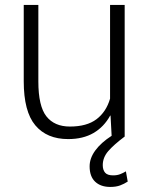

<svg xmlns="http://www.w3.org/2000/svg" viewBox="-20 -548 597 770"><path d="M479.5 0Q436 32.7 414.1 58.1Q392.1 83.5 392.1 114.3Q392.1 133.3 401.4 144.3Q410.6 155.3 433.6 155.3Q449.7 155.3 461.7 150.6Q473.6 146 484.9 139.2L492.2 180.2Q478 189.5 461.7 195.6Q445.3 201.7 422.4 201.7Q383.8 201.7 361.6 180.7Q339.4 159.7 339.4 119.1Q339.4 86.4 362.3 55.2Q385.3 23.9 427.7 -3.4L423.3 -84.5H421.9Q397 -39.1 355 -14.6Q313 9.8 253.4 9.8Q168 9.8 121.6 -45.4Q75.2 -100.6 75.2 -222.2V-528.3H133.8V-221.2Q133.8 -122.6 166 -81.5Q198.2 -40.5 260.3 -40.5Q328.1 -40.5 366.9 -69.8Q405.8 -99.1 421.4 -152.3V-528.3H480V0Z"/></svg>

Font: Roboto Web
Style: Light
Weight: 300
Designer: Google
Version: Version 1.200310; 2013